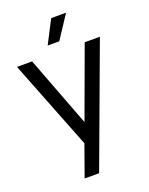

<svg xmlns="http://www.w3.org/2000/svg" viewBox="-172 -837 872 1125"><g transform="rotate(-20 264.0 -275.0)"><path d="M384.8 -750 290 -606H217.8L292 -750ZM428.2 -549.8H522.9L245.1 200.2H154.8L224.1 5.9L5.9 -549.8H100.1L267.1 -110.8Z"/></g></svg>

Font: Stilu
Style: Regular
Weight: 400
Designer: Genilson Lima Santos
Foundry: Genilson Lima Santos
Version: Version 1.200;PS 001.200;hotconv 1.0.88;makeotf.lib2.5.64775